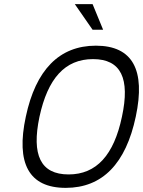

<svg xmlns="http://www.w3.org/2000/svg" viewBox="-20 -900 693 929"><path d="M298 9C120 9 56 -109 105 -336C153 -561 266 -679 444 -679C622 -679 685 -561 637 -336C589 -109 476 9 298 9ZM171 -335C132 -150 176 -56 312 -56C447 -56 531 -150 570 -335C610 -520 566 -614 430 -614C294 -614 211 -520 171 -335ZM342 -880 428 -756H479L428 -880Z"/></svg>

Font: LT Wave Mono Light
Style: Italic
Weight: 300
Designer: Daniel Lyons
Version: Version 2.5 (Glyphs App)